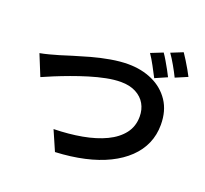

<svg xmlns="http://www.w3.org/2000/svg" viewBox="-144 -1019 1288 1209"><g transform="rotate(20 500.0 -415.0)"><path d="M36 -533Q64 -538 98 -547Q132 -556 159 -564Q188 -573 237.5 -588.5Q287 -604 346.5 -620.5Q406 -637 469 -648Q532 -659 586 -659Q677 -659 750 -625.5Q823 -592 866 -527.5Q909 -463 909 -370Q909 -302 884 -244.5Q859 -187 810.5 -140.5Q762 -94 693 -60Q624 -26 535 -6Q446 14 341 19L283 -114Q384 -116 472 -132Q560 -148 626 -179.5Q692 -211 729 -259Q766 -307 766 -373Q766 -420 745 -457Q724 -494 682.5 -516Q641 -538 581 -538Q537 -538 484 -527.5Q431 -517 375.5 -500Q320 -483 267 -463.5Q214 -444 169 -425.5Q124 -407 93 -393ZM770 -804Q783 -786 797.5 -761Q812 -736 826 -711Q840 -686 849 -667L769 -632Q753 -663 731.5 -703Q710 -743 690 -772ZM888 -849Q901 -830 916.5 -805Q932 -780 946 -755.5Q960 -731 969 -713L889 -679Q874 -710 851.5 -749.5Q829 -789 809 -817Z"/></g></svg>

Font: Noto Sans KR
Style: Bold
Weight: 700
Designer: Ryoko NISHIZUKA  (kana, bopomofo & ideographs); Paul D. Hunt (Latin, Greek & Cyrillic); Sandoll Communications , Soo-you
Foundry: Adobe
Version: Version 2.004-H2;hotconv 1.0.118;makeotfexe 2.5.65603